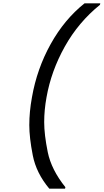

<svg xmlns="http://www.w3.org/2000/svg" viewBox="-20 -954 626 1160"><path d="M278 186Q199 92 178 -15.5Q157 -123 157 -198Q157 -279 173 -366Q203 -538 286 -687.5Q369 -837 491 -934H586L584 -925Q454 -820 371.5 -672.5Q289 -525 261 -366Q247 -289 247 -216Q247 -141 268.5 -35Q290 71 375 177L373 186Z"/></svg>

Font: Fz Poppins
Style: Italic
Weight: 400
Italic angle: -10°
Designer: Ninad Kale (Devanagari), Jonny Pinhorn (Latin)
Foundry: Indian Type Foundry
Version: Vit hóa bi Vntype.Com & FontZin.Com